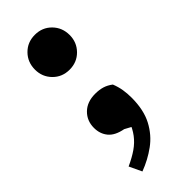

<svg xmlns="http://www.w3.org/2000/svg" viewBox="-226 -551 767 767"><g transform="rotate(-45 157.0 -168.0)"><path d="M75 177 50 124Q85 108 109.5 91Q134 74 151 51.5Q168 29 179 -1L191 32L143 6Q100 -2 80.5 -25.5Q61 -49 61 -83Q61 -123 88 -149.5Q115 -176 161 -176Q184 -176 202 -170.5Q220 -165 237 -152Q246 -129 249.5 -107.5Q253 -86 253 -62Q253 7 228.5 53.5Q204 100 163.5 129.5Q123 159 75 177ZM157 -316Q115 -316 87 -344.5Q59 -373 59 -414Q59 -456 87 -484.5Q115 -513 157 -513Q199 -513 227 -484.5Q255 -456 255 -414Q255 -373 227 -344.5Q199 -316 157 -316Z"/></g></svg>

Font: Source Serif 4 ExtraBold
Style: Regular
Weight: 800
Designer: Frank Grießhammer
Foundry: Adobe Systems Incorporated
Version: Version 4.004;hotconv 1.0.116;makeotfexe 2.5.65601